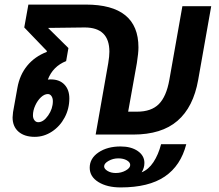

<svg xmlns="http://www.w3.org/2000/svg" viewBox="-20 -588 956 839"><path d="M903 -561 846 -239Q825 -120 755.5 -60Q686 0 562 0H398L453 -312Q458 -342 458 -362Q458 -468 350 -468L190 -466L279 -378L269 -321Q211 -298 189 -240Q193 -241 202 -241Q240 -241 261.5 -218.5Q283 -196 283 -158Q283 -113 262.5 -74.5Q242 -36 207 -13Q172 10 132 10Q87 10 61 -12.5Q35 -35 35 -75Q35 -82 37 -98L56 -204Q66 -261 99 -301Q132 -341 184 -361L185 -365L86 -468L104 -568H355Q585 -568 585 -381Q585 -356 578 -312L540 -100H579Q641 -100 674 -133Q707 -166 720 -239L777 -561ZM189 -177Q174 -177 159 -163Q144 -149 134 -127Q124 -105 124 -84Q124 -71 130.5 -62.5Q137 -54 147 -54Q170 -54 190.5 -83.5Q211 -113 211 -146Q211 -159 205 -168Q199 -177 189 -177ZM684 42H794Q770 136 700 183.5Q630 231 507 231Q448 231 410 207.5Q372 184 372 145Q372 104 410.5 78Q449 52 507 52Q553 52 582 72Q611 92 611 124Q611 146 599 165Q629 153 650.5 120.5Q672 88 684 42ZM549 133Q549 121 534 112.5Q519 104 497 104Q474 104 454.5 115Q435 126 435 139Q435 150 450 159Q465 168 486 168Q510 168 529.5 157Q549 146 549 133Z"/></svg>

Font: KoHo
Style: Bold Italic
Weight: 700
Italic angle: -10°
Version: Version 1.000; ttfautohint (v1.6)